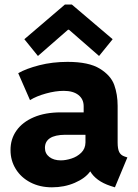

<svg xmlns="http://www.w3.org/2000/svg" viewBox="-20 -800 593 828"><path d="M25.4 -152.3Q24.9 -199.7 50.8 -236.6Q76.7 -273.4 125.7 -294.4Q174.8 -315.4 242.2 -315.4H340.8V-341.8Q340.8 -372.6 318.1 -390.4Q295.4 -408.2 254.9 -408.2Q219.2 -408.2 178 -396.7Q136.7 -385.3 109.4 -368.2L58.6 -484.4Q92.3 -503.9 149.2 -518.6Q206.1 -533.2 271.5 -533.2Q362.8 -533.2 410.4 -503.9Q458 -474.6 472.7 -433.6Q487.3 -392.6 487.3 -343.8V-185.5Q487.3 -158.2 494.1 -144.3Q501 -130.4 517.6 -125L529.3 -121.1L475.6 7.8L457 2Q424.3 -8.8 402.3 -25.1Q380.4 -41.5 369.6 -60.5H368.7Q347.7 -31.2 302.7 -11.7Q257.8 7.8 204.1 7.8Q151.9 7.8 111.1 -13.4Q70.3 -34.7 47.9 -71.3Q25.4 -107.9 25.4 -152.3ZM242.2 -108.4Q263.2 -108.4 287.8 -116.2Q312.5 -124 330.3 -141.4Q348.1 -158.7 348.6 -185.5V-218.8H260.7Q173.8 -217.8 173.8 -162.1Q173.8 -137.7 192.9 -123Q211.9 -108.4 242.2 -108.4ZM85 -630.9 259.8 -780.3H290L465.8 -630.9L407.2 -558.6L277.3 -671.9H273.4L143.6 -558.6Z"/></svg>

Font: Reddit Sans Fudge ExtraBold
Style: Regular
Weight: 800
Designer: Stephen Hutchings
Foundry: Reddit
Version: Version 1.011